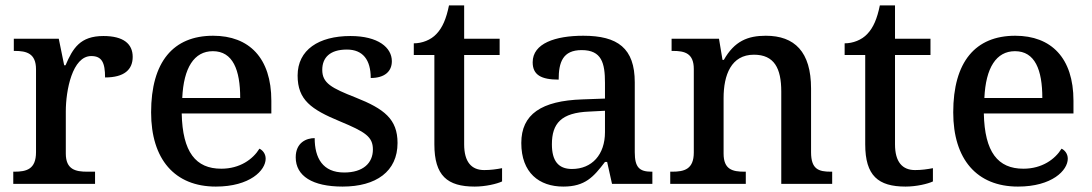

<svg xmlns="http://www.w3.org/2000/svg" viewBox="-20 -679 4032 709"><path d="M29 0H331V-45H302C259 -45 223 -53 223 -112V-268C223 -345 247 -472 317 -472C356 -472 368 -448 368 -393C439 -393 470 -422 470 -469C470 -517 436 -546 362 -546C276 -546 249 -501 222 -438H217L197 -536H31V-491H34C78 -491 113 -482 113 -423V-117C113 -54 78 -45 33 -45H29Z M777 10C903 10 961 -50 961 -93C961 -112 949 -125 938 -130C914 -91 866 -56 797 -56C703 -56 654 -117 651 -260H982V-307C982 -465 900 -547 767 -547C620 -547 538 -451 538 -264C538 -91 625 10 777 10ZM867 -317H653C658 -429 697 -490 766 -490C840 -490 867 -421 867 -317Z M1245 10C1369 10 1448 -46 1448 -151C1448 -239 1399 -277 1293 -319C1204 -354 1170 -372 1170 -421C1170 -466 1198 -496 1261 -496C1320 -496 1349 -458 1349 -391C1400 -391 1427 -415 1427 -453C1427 -503 1377 -546 1274 -546C1157 -546 1079 -495 1079 -400C1079 -310 1129 -275 1235 -231C1329 -192 1357 -174 1357 -127C1357 -77 1321 -42 1251 -42C1172 -42 1142 -95 1142 -169C1112 -169 1072 -153 1072 -98C1072 -29 1134 10 1245 10Z M1733 10C1773 10 1815 0 1834 -9V-58C1813 -54 1792 -51 1768 -51C1721 -51 1694 -81 1694 -146V-476H1825V-536H1694V-659H1638C1628 -610 1614 -577 1592 -554C1571 -531 1538 -519 1508 -519V-476H1584V-146C1584 -30 1632 10 1733 10Z M2060 10C2141 10 2172 -26 2214 -81H2222L2240 0H2389V-45H2386C2341 -45 2324 -61 2324 -117V-375C2324 -501 2261 -547 2134 -547C2031 -547 1947 -519 1947 -449C1947 -402 1979 -385 2043 -385C2043 -449 2058 -494 2128 -494C2202 -494 2214 -446 2214 -373V-315L2131 -312C1979 -307 1905 -257 1905 -151C1905 -41 1971 10 2060 10ZM2092 -55C2041 -55 2018 -86 2018 -146C2018 -223 2052 -263 2156 -267L2214 -270V-191C2214 -108 2166 -55 2092 -55Z M2455 0H2734V-45H2729C2685 -45 2652 -53 2652 -112V-317C2652 -402 2680 -477 2764 -477C2839 -477 2865 -427 2865 -341V0H3053V-45H3048C3003 -45 2975 -54 2975 -117V-352C2975 -488 2914 -547 2808 -547C2741 -547 2692 -527 2653 -458H2648L2635 -536H2460V-491H2465C2509 -491 2542 -482 2542 -424V-116C2542 -54 2507 -45 2462 -45H2455Z M3324 10C3364 10 3406 0 3425 -9V-58C3404 -54 3383 -51 3359 -51C3312 -51 3285 -81 3285 -146V-476H3416V-536H3285V-659H3229C3219 -610 3205 -577 3183 -554C3162 -531 3129 -519 3099 -519V-476H3175V-146C3175 -30 3223 10 3324 10Z M3739 10C3865 10 3923 -50 3923 -93C3923 -112 3911 -125 3900 -130C3876 -91 3828 -56 3759 -56C3665 -56 3616 -117 3613 -260H3944V-307C3944 -465 3862 -547 3729 -547C3582 -547 3500 -451 3500 -264C3500 -91 3587 10 3739 10ZM3829 -317H3615C3620 -429 3659 -490 3728 -490C3802 -490 3829 -421 3829 -317Z"/></svg>

Font: Noto Serif Ethiopic Medium
Style: Regular
Weight: 500
Designer: Monotype Design Team
Foundry: Monotype Imaging Inc.
Version: Version 2.102